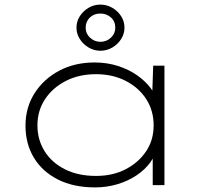

<svg xmlns="http://www.w3.org/2000/svg" viewBox="-20 -806 900 836"><path d="M394 10Q300 10 232 -24.5Q164 -59 127.5 -119.5Q91 -180 91 -259Q91 -338 130.5 -400Q170 -462 237.5 -498Q305 -534 392 -534Q447 -534 494.5 -518.5Q542 -503 578 -477.5Q614 -452 637 -421Q660 -390 666 -360L642 -369L647 -520H696V0H645V-144L663 -168Q658 -131 634.5 -99Q611 -67 574.5 -42.5Q538 -18 491.5 -4Q445 10 394 10ZM398 -40Q471 -40 527 -69Q583 -98 616 -147Q649 -196 649 -260Q649 -324 617 -374Q585 -424 528 -453.5Q471 -483 398 -483Q324 -483 266.5 -453.5Q209 -424 176 -374Q143 -324 143 -260Q143 -198 174 -148Q205 -98 262.5 -69Q320 -40 398 -40ZM417 -585Q390 -585 366 -599Q342 -613 327.5 -636Q313 -659 313 -685Q313 -713 327.5 -735.5Q342 -758 365.5 -772Q389 -786 417 -786Q445 -786 469 -772Q493 -758 507.5 -735.5Q522 -713 522 -685Q522 -659 507.5 -636Q493 -613 469 -599Q445 -585 417 -585ZM417 -624Q444 -624 463 -642Q482 -660 482 -685Q482 -713 463 -730Q444 -747 417 -747Q389 -747 371 -729.5Q353 -712 353 -685Q353 -660 372 -642Q391 -624 417 -624Z"/></svg>

Font: Lexend Peta ExtraLight
Style: Regular
Weight: 250
Version: Version 1.007